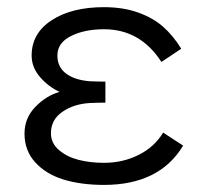

<svg xmlns="http://www.w3.org/2000/svg" viewBox="-20 -504 571 539"><path d="M494.1 -95.2Q427.7 15.1 272 15.1Q207 15.1 157.7 -0.2Q108.4 -15.6 78.6 -48.6Q48.8 -81.5 48.8 -128.9Q48.8 -172.4 78.9 -203.6Q108.9 -234.9 147 -246.1Q115.7 -260.7 92.3 -287.8Q68.8 -314.9 68.8 -348.1Q68.8 -410.6 125.2 -447.3Q181.6 -483.9 272 -483.9Q325.7 -483.9 367.9 -468.8Q410.2 -453.6 438.2 -428.7Q466.3 -403.8 488.8 -367.2L433.1 -330.1Q374 -421.9 272 -421.9Q217.3 -421.9 179.2 -402.8Q141.1 -383.8 141.1 -348.1Q141.1 -315.4 166 -297.1Q190.9 -278.8 232.9 -275.9Q251 -274.9 275.9 -274.9V-215.8Q251 -215.8 232.9 -214.8Q187.5 -212.4 155.3 -190.2Q123 -168 123 -129.9Q123 -102.1 145.5 -82.8Q168 -63.5 200.7 -55.2Q233.4 -46.9 272 -46.9Q324.7 -46.9 369.1 -69.1Q413.6 -91.3 438 -131.8Z"/></svg>

Font: Kreadon
Style: Regular
Weight: 400
Designer: kohakuno
Foundry: StudioGnu
Version: Version 1.000;Glyphs 3.1.2 (3151)